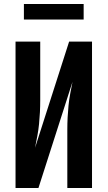

<svg xmlns="http://www.w3.org/2000/svg" viewBox="-20 -944 540 964"><path d="M58 0V-735H182V-441Q182 -411 180.5 -381Q179 -351 176 -321Q173 -291 167.5 -261.5Q162 -232 156 -202L327 -735H442V0H318V-294Q318 -324 319.5 -354Q321 -384 324 -414Q327 -444 332.5 -473.5Q338 -503 344 -533L173 0ZM100 -846V-924H400V-846Z"/></svg>

Font: Iosevka Curly Extrabold
Style: Regular
Weight: 800
Monospace: yes
Designer: Belleve Invis
Foundry: Belleve Invis
Version: Version 22.1.2; ttfautohint (v1.8.4)